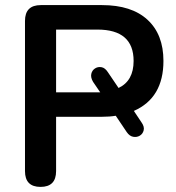

<svg xmlns="http://www.w3.org/2000/svg" viewBox="-20 -725 690 753"><path d="M139 8Q78 8 78 -54V-643Q78 -705 140 -705H380Q496 -705 558.5 -647.5Q621 -590 621 -486Q621 -341 505 -290L535 -245Q547 -228 543.5 -214Q540 -200 528.5 -193Q517 -186 502.5 -188.5Q488 -191 477 -207L434 -271Q410 -267 380 -267H200V-54Q200 8 139 8ZM200 -609V-363H363H373L345 -404Q335 -421 338 -435Q341 -449 352.5 -456.5Q364 -464 378 -461.5Q392 -459 403 -442L445 -380Q504 -408 504 -486Q504 -609 362 -609Z"/></svg>

Font: Chiron GoRound TC M
Style: Regular
Weight: 500
Designer: Ryoko NISHIZUKA 西塚涼子 (kana, bopomofo & ideographs); Paul D. Hunt (Latin, Greek & Cyrillic); Sandoll Communications 산돌커뮤니
Foundry: Adobe
Version: Version 1.000;hotconv 1.1.1;makeotfexe 2.6.0